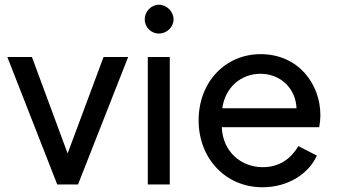

<svg xmlns="http://www.w3.org/2000/svg" viewBox="-20 -780 1424 812"><path d="M222 0H310L522 -539H418L266 -131L115 -539H11Z M605 0H698V-539H605ZM592 -698C592 -665 619 -638 652 -638C685 -638 714 -665 714 -698C714 -731 685 -760 652 -760C619 -760 592 -731 592 -698Z M1090 12C1200 12 1287 -47 1320 -122L1242 -162C1211 -110 1163 -73 1091 -73C1000 -73 922 -138 918 -242H1330C1333 -258 1335 -277 1335 -292C1335 -426 1241 -551 1082 -551C933 -551 820 -433 820 -271C820 -109 935 12 1090 12ZM920 -322C933 -413 1001 -468 1082 -468C1165 -468 1231 -407 1234 -322Z"/></svg>

Font: Mluvka Medium
Style: Regular
Weight: 500
Designer: Modified by Jiří Krblich, Original typeface by Gumpita Rahayu
Foundry: Gumpita Rahayu & Jiří Krblich
Version: Version 2.000;Glyphs 3.1.1 (3134)